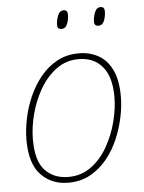

<svg xmlns="http://www.w3.org/2000/svg" viewBox="-53 -781 624 834"><g transform="rotate(-5 258.5 -364.0)"><path d="M212 10Q139 10 92.5 -38.5Q46 -87 46 -190Q46 -234 56 -283Q66 -332 86.5 -378.5Q107 -425 138 -463Q169 -501 210.5 -523.5Q252 -546 305 -546Q352 -546 389.5 -525.5Q427 -505 449 -460.5Q471 -416 471 -343Q471 -301 461 -253Q451 -205 431 -158.5Q411 -112 380 -74Q349 -36 307 -13Q265 10 212 10ZM214 -15Q271 -15 314 -47Q357 -79 385.5 -129.5Q414 -180 428.5 -237Q443 -294 443 -344Q443 -433 405 -477Q367 -521 302 -521Q247 -521 204.5 -489.5Q162 -458 133 -408Q104 -358 89 -300.5Q74 -243 74 -190Q74 -96 112.5 -55.5Q151 -15 214 -15ZM400 -658Q393 -658 388 -662Q383 -666 383 -677Q383 -696 391 -717Q399 -738 417 -738Q434 -738 434 -718Q434 -697 426.5 -677.5Q419 -658 400 -658ZM239 -658Q232 -658 227 -662Q222 -666 222 -677Q222 -696 230 -717Q238 -738 256 -738Q273 -738 273 -718Q273 -697 265.5 -677.5Q258 -658 239 -658Z"/></g></svg>

Font: Noto Serif Thin
Style: Italic
Weight: 100
Italic angle: -12°
Designer: Monotype Design Team
Foundry: Monotype Imaging Inc.
Version: Version 2.014; ttfautohint (v1.8.4.7-5d5b)